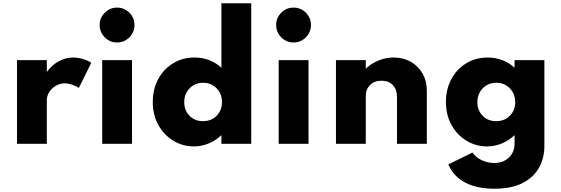

<svg xmlns="http://www.w3.org/2000/svg" viewBox="-20 -880 3436 1175"><path d="M84 0H266.5V-267.5Q266.5 -294 282 -317.5Q297.5 -341 322.8 -355.5Q348 -370 376 -370Q396.5 -370 420.5 -362.2Q444.5 -354.5 462.5 -342L538.5 -495.5Q518 -510 487 -519Q456 -528 427.5 -528Q381 -528 339 -504.8Q297 -481.5 266.5 -439.5V-512H84Z M696.5 -620Q740.5 -620 771.8 -651.5Q803 -683 803 -727Q803 -771 771.8 -802.2Q740.5 -833.5 696.5 -833.5Q652.5 -833.5 621.2 -802.2Q590 -771 590 -727Q590 -683 621.2 -651.5Q652.5 -620 696.5 -620ZM605.5 0H788V-512H605.5Z M1166.5 16Q1214 16 1257.2 -2Q1300.5 -20 1335 -53V0H1517.5V-860H1335V-465Q1304.5 -494.5 1262 -511.2Q1219.5 -528 1171 -528Q1097 -528 1039 -492.5Q981 -457 948 -395.5Q915 -334 915 -256Q915 -176 949.2 -114.8Q983.5 -53.5 1040.8 -18.8Q1098 16 1166.5 16ZM1222.5 -138.5Q1172 -138.5 1139.8 -171.5Q1107.5 -204.5 1107.5 -254.5Q1107.5 -306 1140.5 -339.8Q1173.5 -373.5 1223.5 -373.5Q1272.5 -373.5 1305.5 -339.8Q1338.5 -306 1338.5 -255Q1338.5 -205 1306 -171.8Q1273.5 -138.5 1222.5 -138.5Z M1776.5 -620Q1820.5 -620 1851.8 -651.5Q1883 -683 1883 -727Q1883 -771 1851.8 -802.2Q1820.5 -833.5 1776.5 -833.5Q1732.5 -833.5 1701.2 -802.2Q1670 -771 1670 -727Q1670 -683 1701.2 -651.5Q1732.5 -620 1776.5 -620ZM1685.5 0H1868V-512H1685.5Z M2036 0H2218.5V-292Q2218.5 -333.5 2244.8 -359.8Q2271 -386 2315 -386Q2358.5 -386 2384 -359.2Q2409.5 -332.5 2409.5 -286.5V0H2592V-325.5Q2592 -384.5 2565.8 -430.2Q2539.5 -476 2493.8 -502Q2448 -528 2389.5 -528Q2340.5 -528 2295.8 -509.5Q2251 -491 2218.5 -460V-512H2036Z M3004.5 275Q3111 275 3179 239.8Q3247 204.5 3279.2 145.2Q3311.5 86 3311.5 14V-512H3129V-465Q3098.5 -494.5 3056.2 -511.2Q3014 -528 2965 -528Q2891 -528 2833 -492.5Q2775 -457 2742 -395.5Q2709 -334 2709 -256Q2709 -176 2743.2 -114.8Q2777.5 -53.5 2834.8 -18.8Q2892 16 2960.5 16Q3008 16 3051.2 -2Q3094.5 -20 3129 -53V0Q3129 50.5 3094.5 84Q3060 117.5 3003.5 117.5Q2963.5 117.5 2927.2 100Q2891 82.5 2871.5 53.5L2723.5 126Q2755 199.5 2826.8 237.2Q2898.5 275 3004.5 275ZM3016.5 -138.5Q2966 -138.5 2933.8 -171.5Q2901.5 -204.5 2901.5 -254.5Q2901.5 -306 2934.5 -339.8Q2967.5 -373.5 3017.5 -373.5Q3066.5 -373.5 3099.8 -339.8Q3133 -306 3133 -255Q3133 -205 3100.2 -171.8Q3067.5 -138.5 3016.5 -138.5Z"/></svg>

Font: Spartan ExtraBold
Style: Regular
Weight: 800
Designer: Matt Bailey, Mirko Velimirovic
Foundry: Matt Bailey
Version: Version 1.003; ttfautohint (v1.8.3)